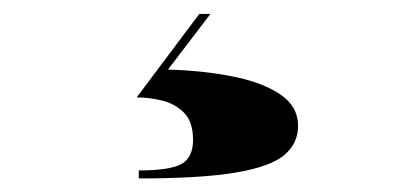

<svg xmlns="http://www.w3.org/2000/svg" viewBox="-20 -26 589 276"><path d="M257.5 175Q257.5 149 244.5 136Q231.5 123 212.8 118.5Q194 114 176.5 114L266.5 -6H282.5L221.5 74Q272.5 75.5 315 84Q357.5 92.5 383 109.8Q408.5 127 408.5 155Q408.5 180 388.8 196.8Q369 213.5 319.2 222Q269.5 230.5 179.5 230.5V219Q224 219 240.8 209.8Q257.5 200.5 257.5 175Z"/></svg>

Font: Engraving CC
Style: Bold
Weight: 700
Designer: indestructible type*
Foundry: Cowboy Collective
Version: Version 1.000